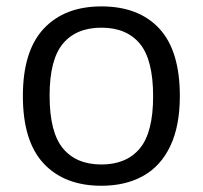

<svg xmlns="http://www.w3.org/2000/svg" viewBox="-20 -571 634 600"><path d="M51.5 -271Q51.5 -411.5 116.5 -481.2Q181.5 -551 297 -551Q413.5 -551 477.8 -481.8Q542 -412.5 542 -271Q542 -177 512 -114.2Q482 -51.5 427 -21Q372 9.5 297 9.5Q181.5 9.5 116.5 -60Q51.5 -129.5 51.5 -271ZM458.5 -270Q458.5 -384.5 417 -434.5Q375.5 -484.5 297 -484.5Q218.5 -484.5 176.8 -434.8Q135 -385 135 -272Q135 -157.5 176.8 -107.2Q218.5 -57 297 -57Q375 -57 416.8 -107Q458.5 -157 458.5 -270Z"/></svg>

Font: Encode Sans Semi Expanded
Style: Regular
Weight: 400
Width: 6
Designer: Multiple Designers
Foundry: Impallari Type
Version: Version 2.000